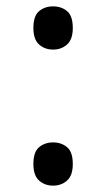

<svg xmlns="http://www.w3.org/2000/svg" viewBox="-20 -570 334 604"><path d="M147 -414Q121 -414 103 -430Q85 -446 85 -482Q85 -520 103 -535Q121 -550 147 -550Q173 -550 191 -535Q209 -520 209 -482Q209 -446 191 -430Q173 -414 147 -414ZM147 14Q121 14 103 -2Q85 -18 85 -54Q85 -92 103 -107Q121 -122 147 -122Q173 -122 191 -107Q209 -92 209 -54Q209 -18 191 -2Q173 14 147 14Z"/></svg>

Font: oriya15
Style: Book
Weight: 400
Designer: Jelle Bosma - Monotype Design Team
Foundry: Monotype Imaging Inc.
Version: Version 2.003